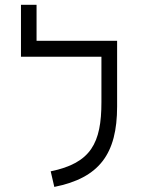

<svg xmlns="http://www.w3.org/2000/svg" viewBox="-20 -752 626 782"><path d="M393.1 -585.9H128.9V-732.4H65.4V-521H393.1V-335.9C393.1 -169.4 350.6 -87.9 186.5 -54.2L201.2 9.3C384.8 -27.3 457 -125.5 457 -318.4V-585.9Z"/></svg>

Font: Cascadia Mono Light
Style: Regular
Weight: 300
Monospace: yes
Designer: Aaron Bell
Foundry: Saja Typeworks
Version: Version 2404.023